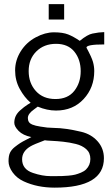

<svg xmlns="http://www.w3.org/2000/svg" viewBox="-20 -674 531 912"><path d="M211.4 -581.1V-654.3H284.7V-581.1ZM128.9 -22.9Q88.9 -31.2 68.4 -52.2Q47.9 -73.2 47.9 -90.6Q47.9 -107.9 54.4 -122.1Q61 -136.2 74.2 -148.4Q95.7 -167.5 109.9 -176.3Q124 -185.1 125.5 -186Q96.2 -210.9 74 -251.2Q51.8 -291.5 51.8 -339.6Q51.8 -387.7 78.4 -430.2Q105 -472.7 149.7 -496.6Q194.3 -520.5 236.3 -520.5Q278.3 -520.5 304 -510.3Q329.6 -500 358.9 -480Q396 -510.3 419.4 -514.6Q449.7 -521 475.1 -521.5V-462.9H474.1Q390.6 -462.9 390.6 -447.8Q415.5 -401.9 421.6 -380.1Q427.7 -358.4 427.7 -336.4Q427.7 -257.8 377.2 -203.4Q326.7 -148.9 246.1 -148.9Q203.6 -148.9 159.2 -167.5Q155.3 -164.1 141.6 -154.3Q112.3 -133.8 112.3 -113.3Q112.3 -90.8 132.8 -82.5Q148.4 -76.2 171.6 -72.8Q194.8 -69.3 204.3 -68.1Q213.9 -66.9 236.3 -66.4Q291 -65.9 366.2 -47.9Q413.6 -36.6 443.6 -2.9Q473.6 30.8 473.6 77.6Q473.6 217.3 239.7 217.3Q157.2 217.3 92.8 187.5Q60.1 172.4 40.3 145.3Q20.5 118.2 20.5 91.8Q20.5 65.4 27.8 50.8Q35.2 36.1 50 24.4Q64.9 12.7 75.9 5.6Q86.9 -1.5 106 -11Q125 -20.5 128.9 -22.9ZM85 82.5Q85 130.4 136.7 147.5Q181.2 162.6 220 162.6Q258.8 162.6 271.5 162.4Q284.2 162.1 304.2 160.4Q324.2 158.7 336.9 155.5Q349.6 152.3 364.7 146Q379.9 139.6 388.7 130.9Q409.2 110.4 409.2 81.1Q409.2 51.8 389.6 34.4Q370.1 17.1 340.1 9.8Q310.1 2.4 280.8 -0.7Q251.5 -3.9 224.9 -5.1Q198.2 -6.3 192.9 -7.8Q140.6 11.7 125 21Q85 44.4 85 82.5ZM152.6 -429.7Q116.2 -393.6 116.2 -336.4Q116.2 -279.3 150.4 -241.5Q184.6 -203.6 243.4 -203.6Q302.2 -203.6 332.8 -242.2Q363.3 -280.8 363.3 -335.9Q363.3 -391.1 333.3 -428.5Q303.2 -465.8 246.1 -465.8Q189 -465.8 152.6 -429.7Z"/></svg>

Font: News Cycle
Style: Regular
Weight: 500
Version: Version 0.5.2